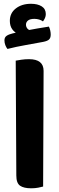

<svg xmlns="http://www.w3.org/2000/svg" viewBox="-20 -991 316 1020"><path d="M145.7 9.3Q106.2 9.3 86.5 -4.5Q66.7 -18.4 66.7 -58.4L63.5 -668.8Q73.8 -670.8 93.3 -673.7Q112.8 -676.6 133.9 -676.6Q211.6 -676.6 211.6 -614.4L209.1 0Q199.6 2.8 183.1 6Q166.6 9.3 145.7 9.3ZM144.6 -970.9Q179.7 -970.9 201.5 -957.3Q223.3 -943.6 223.3 -916Q223.3 -905.4 219.1 -895.7Q214.8 -885.9 208.3 -877.3Q200.1 -883.6 187.8 -887.2Q175.5 -890.8 162.8 -890.8Q140 -890.8 129 -882.2Q118 -873.6 118 -859.8Q118 -848.8 125.1 -839.7Q132.2 -830.6 148.1 -827.9L79.4 -809.3Q58.4 -817.3 45.3 -835.2Q32.3 -853.2 32.3 -880.2Q32.3 -921.5 64.1 -946.2Q96 -970.9 144.6 -970.9ZM239.8 -849.7Q244.4 -840.4 246.9 -829.1Q249.4 -817.8 249.4 -807.5Q249.4 -789.6 240.8 -781.4Q232.3 -773.1 209.9 -768.6Q165.8 -760.3 116 -751.5Q66.2 -742.8 19.7 -731Q13.4 -738.3 8.5 -750.7Q3.6 -763.2 3.6 -776.5Q3.6 -792.6 15 -800.6Q26.5 -808.6 46.8 -813.4Q78.1 -821.1 111.6 -827.5Q145.1 -833.9 178 -839.6Q210.9 -845.4 239.8 -849.7Z"/></svg>

Font: Baloo Bhaijaan 2
Style: Regular
Weight: 400
Designer: Sanskriti Dholi, Noopur Datye and Ek Type
Foundry: Ek Type
Version: Version 1.701